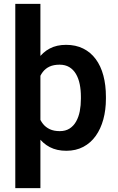

<svg xmlns="http://www.w3.org/2000/svg" viewBox="-20 -770 608 993"><path d="M189 -750V203.1H59.1V-750ZM527.8 -269.5V-259.3Q527.8 -201.7 514.4 -152.6Q501 -103.5 475.1 -67.1Q449.2 -30.8 410.9 -10.5Q372.6 9.8 322.8 9.8Q273.9 9.8 237.8 -9Q201.7 -27.8 176.8 -62.5Q151.9 -97.2 137 -143.3Q122.1 -189.5 114.7 -244.1V-276.9Q122.1 -335 137.2 -382.6Q152.3 -430.2 176.8 -465.1Q201.2 -500 237.1 -519Q272.9 -538.1 321.8 -538.1Q371.6 -538.1 410.2 -519Q448.7 -500 475.1 -464.4Q501.5 -428.7 514.6 -379.4Q527.8 -330.1 527.8 -269.5ZM398.4 -259.3V-269.5Q398.4 -304.7 392.3 -334.7Q386.2 -364.7 372.8 -387.5Q359.4 -410.2 338.4 -422.9Q317.4 -435.5 288.1 -435.5Q257.8 -435.5 236.6 -425.8Q215.3 -416 201.4 -397.9Q187.5 -379.9 179.9 -355.2Q172.4 -330.6 169.9 -300.8V-219.7Q172.9 -192.9 180.7 -169.7Q188.5 -146.5 202.4 -129.2Q216.3 -111.8 237.5 -101.8Q258.8 -91.8 289.1 -91.8Q318.8 -91.8 339.6 -105Q360.4 -118.2 373.5 -141.4Q386.7 -164.6 392.6 -194.8Q398.4 -225.1 398.4 -259.3Z"/></svg>

Font: Roboto SemiBold
Style: Regular
Weight: 600
Designer: Christian Robertson
Foundry: Google
Version: Version 3.009; 2024